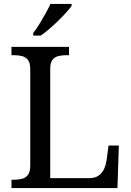

<svg xmlns="http://www.w3.org/2000/svg" viewBox="-20 -951 663 971"><path d="M38 0V-42H51Q74 -42 92.5 -47Q111 -52 122 -67.5Q133 -83 133 -114V-600Q133 -632 122 -647Q111 -662 92.5 -667Q74 -672 51 -672H38V-714H329V-672H316Q294 -672 275.5 -667.5Q257 -663 245.5 -648.5Q234 -634 234 -604V-50H431Q461 -50 479.5 -63.5Q498 -77 507 -98Q516 -119 519 -140L529 -215H581L574 0ZM148 -784Q163 -803 179 -829Q195 -855 210 -882Q225 -909 235 -931H342V-921Q333 -908 315 -888Q297 -868 274.5 -846Q252 -824 229 -804.5Q206 -785 186 -771H148Z"/></svg>

Font: Noto Serif Myanmar
Style: Regular
Weight: 400
Designer: Ben Mitchell and the Monotype Design Team
Foundry: Monotype Imaging Inc.
Version: Version 2.106